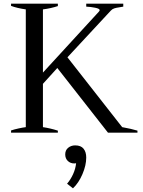

<svg xmlns="http://www.w3.org/2000/svg" viewBox="-20 -720 776 1042"><path d="M40 -12Q58 -18 81 -23Q104 -28 120 -30V-669Q72 -676 40 -688V-700H294V-687Q258 -675 213 -669V-326L515 -655Q521 -661 521 -665Q521 -673 496.5 -678Q472 -683 448 -684V-700H649V-684Q640 -682 625.5 -680Q611 -678 600 -674.5Q589 -671 581 -662L346 -409L643 -30Q693 -21 726 -11V0H566L291 -351L213 -265V-30Q253 -24 294 -11V0H40ZM344 277Q363 255 376.5 225.5Q390 196 393 166Q390 167 383 167Q362 167 348 153.5Q334 140 334 118Q334 95 350 82Q366 69 388 69Q419 69 433.5 87Q448 105 448 135Q448 177 427.5 225Q407 273 376 302Z"/></svg>

Font: Trirong
Style: Regular
Weight: 400
Version: Version 1.000